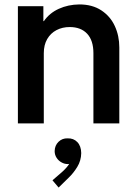

<svg xmlns="http://www.w3.org/2000/svg" viewBox="-20 -549 606 854"><path d="M59.6 -521.5H172.9V-455.1H175.3Q199.7 -490.7 241.5 -509.8Q283.2 -528.8 333 -529.3Q390.6 -529.3 430.7 -502.9Q470.7 -476.6 490.7 -433.1Q510.7 -389.6 510.7 -337.9V0H395.5V-312.5Q395.5 -369.1 367.7 -398.9Q339.8 -428.7 290 -428.7Q257.3 -428.7 231.2 -415Q205.1 -401.4 189.9 -375.2Q174.8 -349.1 174.8 -312.5V0H59.6ZM213.4 252.9 256.3 215.8Q278.3 195.8 287.6 180.2Q285.6 180.7 280.8 180.7Q267.1 180.7 253.7 173.3Q240.2 166 231.7 152.8Q223.1 139.6 223.1 123Q223.6 97.7 240.5 81.5Q257.3 65.4 280.8 66.4Q307.1 65.4 324 83Q340.8 100.6 341.3 131.8Q340.8 165.5 323.7 193.4Q306.6 221.2 285.6 241.2L240.7 285.2Z"/></svg>

Font: Reddit Sans Chocolate SemiBold
Style: Regular
Weight: 600
Designer: Stephen Hutchings
Foundry: Reddit
Version: Version 1.011